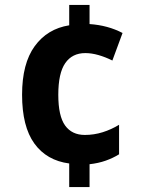

<svg xmlns="http://www.w3.org/2000/svg" viewBox="-20 -744 580 774"><path d="M341 -647Q415 -642 474 -611L433 -500Q405 -514 377 -522Q349 -530 324 -530Q271 -530 243 -489.5Q215 -449 215 -362Q215 -276 242.5 -238Q270 -200 322 -200Q359 -200 394 -211Q429 -222 460 -241V-122Q436 -107 406.5 -96.5Q377 -86 341 -82V10H259V-85Q168 -97 118.5 -165.5Q69 -234 69 -362Q69 -488 120 -558Q171 -628 259 -642V-724H341Z"/></svg>

Font: Noto Sans Hebrew SemiCondensed
Style: Bold
Weight: 700
Width: 4
Designer: Monotype Design Team
Foundry: Monotype Imaging Inc.
Version: Version 2.004; ttfautohint (v1.8.4.7-5d5b)